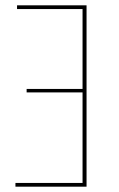

<svg xmlns="http://www.w3.org/2000/svg" viewBox="-20 -701 447 721"><path d="M305 -681V0H38V-14H290V-354H80V-367H290V-667H44V-681Z"/></svg>

Font: Fira Sans Compressed Hair
Style: Regular
Weight: 100
Width: 1
Designer: bBox Type GmbH & Carrois Corporate GbR & Edenspiekermann AG
Foundry: bBox Type GmbH & Carrois Corporate GbR & Edenspiekermann AG
Version: Version 4.301